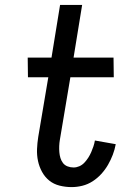

<svg xmlns="http://www.w3.org/2000/svg" viewBox="-20 -755 540 783"><path d="M272 8Q247 8 223 2Q199 -4 181 -18.5Q163 -33 151.5 -54Q140 -75 135 -98.5Q130 -122 131 -147Q132 -172 136 -197L177 -440H94L93 -520H190L225 -735H315L280 -520H443L444 -440H267L224 -184Q222 -172 221.5 -159.5Q221 -147 222 -134.5Q223 -122 226.5 -110.5Q230 -99 237 -90Q244 -81 255.5 -76.5Q267 -72 280 -72Q292 -72 303.5 -77Q315 -82 324 -91.5Q333 -101 340 -112Q347 -123 352 -134.5Q357 -146 361 -158Q365 -170 367 -182L452 -167Q448 -145 440 -124Q432 -103 420.5 -83Q409 -63 393 -45.5Q377 -28 357.5 -15.5Q338 -3 316 2.5Q294 8 272 8Z"/></svg>

Font: Iosevka Term Curly Medium
Style: Italic
Weight: 500
Italic angle: -9°
Designer: Belleve Invis
Foundry: Belleve Invis
Version: Version 32.3.0